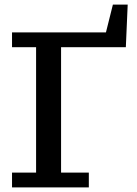

<svg xmlns="http://www.w3.org/2000/svg" viewBox="-20 -810 592 830"><path d="M32 0V-64H136V-606H32V-670H438L468 -790H532L524 -606H244V-64H364V0Z"/></svg>

Font: Source Serif 4 Caption
Style: Regular
Weight: 400
Designer: Frank Grießhammer
Foundry: Adobe Systems Incorporated
Version: Version 4.004;hotconv 1.0.117;makeotfexe 2.5.65602